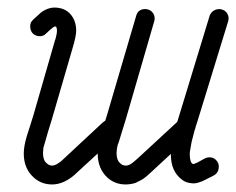

<svg xmlns="http://www.w3.org/2000/svg" viewBox="-20 -480 626 509"><path d="M535 -63Q546 -63 553 -55.5Q560 -48 560 -39Q560 -22 547 -15Q520 -1 516 0.5Q512 2 509 3Q501 6 496 6Q491 6 490 6Q473 5 462 -4Q433 -26 433 -70Q433 -71 433 -72L380 -23Q363 -7 354 -2.5Q345 2 339 5Q326 9 313 9Q286 9 266 -8Q239 -32 239 -73Q179 -18 177 -16Q148 9 118 9Q91 9 71 -8Q43 -32 43 -73Q43 -92 51 -119Q54 -128 60 -147Q66 -166 69 -176Q124 -366 125 -370.5Q126 -375 127 -376Q131 -391 131 -399Q131 -410 126 -410Q123 -409 120 -407Q116 -404 102 -391Q95 -384 86.5 -384Q78 -384 72 -387.5Q66 -391 63 -397Q60 -403 60 -410Q60 -421 68 -428Q87 -445 90 -448Q108 -460 124 -460Q157 -460 173 -434Q182 -419 182 -399Q182 -384 172 -351L117 -162Q114 -152 108 -133Q98 -99 95 -88Q94 -77 94 -74Q94 -55 104 -47Q111 -41 117.5 -41Q124 -41 131 -45Q139 -50 142.5 -53Q146 -56 252 -155Q256 -158 259 -160Q262 -170 264 -176L341 -438Q346 -456 365 -456Q375 -456 382.5 -449Q390 -442 390 -431Q390 -427 389 -424L313 -162Q310 -152 304 -133Q298 -114 296 -107Q294 -100 292 -96Q289 -83 289 -74Q289 -55 299 -47Q305 -41 313 -41Q320 -41 326.5 -45Q333 -49 345 -60L450 -157Q462 -196 536 -439Q543 -455 561 -456Q567 -456 573 -453Q579 -450 582.5 -444Q586 -438 586 -432.5Q586 -427 585 -424L503 -157Q499 -146 497 -137Q496 -136 496 -135Q490 -113 488 -104Q486 -91 485 -87Q483 -77 483 -73Q483 -51 490 -46Q492 -45 493 -45Q496 -46 503 -49L523 -60Q529 -63 535 -63Z"/></svg>

Font: TT2020Base
Style: Italic
Weight: 400
Italic angle: -15°
Version: Version 0.2.000